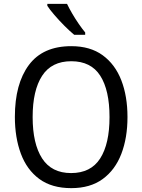

<svg xmlns="http://www.w3.org/2000/svg" viewBox="-20 -964 736 994"><path d="M640 -358Q640 -250 608 -167Q576 -84 511.5 -37Q447 10 349 10Q248 10 183.5 -37.5Q119 -85 88 -168.5Q57 -252 57 -359Q57 -530 129.5 -627.5Q202 -725 349 -725Q447 -725 511.5 -678Q576 -631 608 -548.5Q640 -466 640 -358ZM149 -358Q149 -220 198 -144Q247 -68 348 -68Q450 -68 498.5 -143.5Q547 -219 547 -358Q547 -497 499 -572Q451 -647 349 -647Q247 -647 198 -571.5Q149 -496 149 -358ZM327 -944Q338 -921 354 -893.5Q370 -866 388 -840Q406 -814 421 -796V-784H364Q342 -802 314 -830Q286 -858 261.5 -886.5Q237 -915 225 -934V-944Z"/></svg>

Font: Noto Sans Telugu SemiCondensed
Style: Regular
Weight: 400
Width: 4
Designer: Jelle Bosma - Monotype Design Team
Foundry: Monotype Imaging Inc.
Version: Version 2.005; ttfautohint (v1.8.4.7-5d5b)